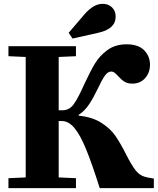

<svg xmlns="http://www.w3.org/2000/svg" viewBox="-20 -981 822 1001"><path d="M24 -52 114 -56V-684L24 -688V-740H376V-688L286 -684V-406H306Q342 -406 365 -438.5Q388 -471 419 -541Q450 -608 474.5 -649Q499 -690 540 -720Q581 -750 640 -750Q701 -750 731.5 -719Q762 -688 762 -644Q762 -602 736.5 -573.5Q711 -545 670 -545Q645 -545 628.5 -555.5Q612 -566 596 -584Q584 -597 576.5 -602.5Q569 -608 560 -608Q542 -608 527 -587Q512 -566 492 -523Q467 -471 444.5 -437Q422 -403 390 -382V-378Q461 -371 508 -341Q555 -311 581 -273.5Q607 -236 637 -177Q666 -119 688.5 -91Q711 -63 748 -56L782 -50V0H500Q459 -130 428 -205Q397 -280 367 -315Q337 -350 302 -350H286V-56L376 -52V0H24ZM358 -780 338 -810 421 -907Q468 -961 515 -961Q545 -961 564 -942.5Q583 -924 583 -894Q583 -830 492 -810Z"/></svg>

Font: Minipax
Style: Bold
Weight: 700
Designer: Raphaël Ronot, Igor Stepanchenko (Cyrillic)
Foundry: steppetype
Version: Version 1.002